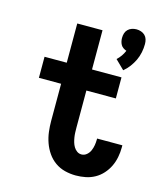

<svg xmlns="http://www.w3.org/2000/svg" viewBox="-117 -873 834 969"><g transform="rotate(15 300.0 -388.0)"><path d="M464 -567 417 -613Q429 -624 438.5 -637.5Q448 -651 454 -666Q445 -669 437 -674.5Q429 -680 424.5 -688Q420 -696 418 -705Q416 -714 416 -723Q416 -736 419.5 -747.5Q423 -759 431.5 -767.5Q440 -776 452 -780Q464 -784 476 -784Q488 -784 500 -780Q512 -776 520.5 -767.5Q529 -759 532.5 -747.5Q536 -736 536 -723Q536 -701 531.5 -679Q527 -657 517.5 -637Q508 -617 494.5 -599Q481 -581 464 -567ZM370 8Q341 8 313 1Q285 -6 261.5 -22.5Q238 -39 221.5 -63Q205 -87 195.5 -114Q186 -141 182.5 -169.5Q179 -198 179 -226V-420H63V-530H179V-735H311V-530H465V-420H311V-226Q311 -214 311.5 -201Q312 -188 314 -175.5Q316 -163 319.5 -151Q323 -139 329.5 -128Q336 -117 346.5 -109.5Q357 -102 370 -102Q385 -102 397 -112Q409 -122 415 -136Q421 -150 423.5 -165Q426 -180 426 -195Q426 -196 426 -197.5Q426 -199 426 -200H558Q558 -198 558 -195Q558 -192 558 -189Q558 -163 553 -137.5Q548 -112 537 -89Q526 -66 508.5 -46.5Q491 -27 468.5 -14.5Q446 -2 420.5 3Q395 8 370 8Z"/></g></svg>

Font: Iosevka Curly Slab XBdEx
Style: Regular
Weight: 800
Width: 7
Monospace: yes
Designer: Belleve Invis
Foundry: Belleve Invis
Version: Version 11.0.0; ttfautohint (v1.8.3)